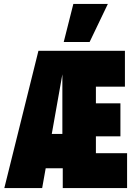

<svg xmlns="http://www.w3.org/2000/svg" viewBox="-20 -959 680 979"><path d="M2 0 176 -700H617V-517H469V-432H594V-264H469V-178H628V0H300V-101H213L195 0ZM244 -276H298V-580ZM305 -745 354 -939H530L437 -745Z"/></svg>

Font: Georama ExtraCondensed Black
Style: Regular
Weight: 900
Width: 2
Designer: Jean-Baptiste Levee
Foundry: Production Type
Version: Version 1.000